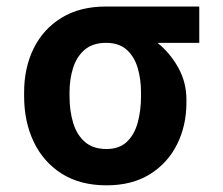

<svg xmlns="http://www.w3.org/2000/svg" viewBox="-20 -548 672 578"><path d="M52.6 -258.5V-269.9Q52.6 -343.8 81.3 -402.2Q110.1 -460.6 165.3 -494.5Q220.5 -528.4 299.4 -528.4H579.9V-419H454.2Q491.8 -388.8 516.5 -344.6Q541.2 -300.4 541.2 -248.6V-238.6Q541.2 -170.1 513.1 -113.6Q485.1 -57.2 431.5 -23.6Q377.8 9.9 300.8 9.9Q221.2 9.9 165.8 -25.2Q110.4 -60.4 81.5 -121.1Q52.6 -181.8 52.6 -258.5ZM189.3 -269.9V-258.5Q189.3 -214.8 200.1 -178.6Q210.9 -142.4 235.4 -120.9Q259.9 -99.4 300.8 -99.4Q338.8 -99.4 361.7 -120.9Q384.6 -142.4 394.5 -178.6Q404.5 -214.8 404.5 -258.5V-269.9Q404.5 -309.7 394.4 -343.8Q384.2 -377.8 361.2 -398.4Q338.1 -419 299.4 -419Q259.2 -419 235.1 -398.4Q210.9 -377.8 200.1 -343.8Q189.3 -309.7 189.3 -269.9Z"/></svg>

Font: Interface
Style: Bold
Weight: 700
Designer: Rasmus Andersson
Foundry: rsms
Version: Version 1.8